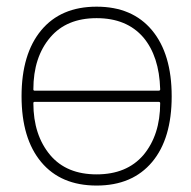

<svg xmlns="http://www.w3.org/2000/svg" viewBox="-20 -578 583 587"><path d="M445.3 -83Q384.8 -10.7 275.4 -10.7Q166 -10.7 106 -82.5Q45.9 -154.3 45.9 -283.7Q45.9 -413.1 106 -485.4Q166 -557.6 275.4 -557.6Q384.8 -557.6 444.8 -485.4Q504.9 -413.1 504.9 -283.7Q504.9 -154.3 445.3 -83ZM82 -304.7Q82 -300.8 85.9 -300.8H464.8Q469.7 -300.8 469.7 -304.7Q469.7 -304.7 469.7 -305.7Q466.8 -406.2 418 -463.9Q367.2 -522.5 275.4 -522.5Q183.6 -522.5 133.8 -463.9Q82 -403.3 82 -304.7ZM85.9 -266.6Q82 -266.6 82 -262.7Q82 -165 133.8 -103.5Q183.6 -44.9 275.4 -44.9Q367.2 -44.9 418 -103.5Q469.7 -165 469.7 -262.7Q469.7 -266.6 464.8 -266.6Z"/></svg>

Font: Gen Jyuu Gothic ExtraLight
Style: Regular
Weight: 100
Designer: [Source Han Sans]
Ryoko NISHIZUKA  (kana & ideographs); Paul D. Hunt (Latin, Greek & Cyrillic); Wenlong ZHANG  (bopomofo
Version: Version 1.002.20150607